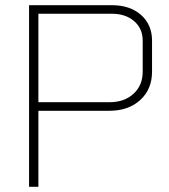

<svg xmlns="http://www.w3.org/2000/svg" viewBox="-20 -720 650 740"><path d="M92 -700H411Q481 -700 523.5 -662.5Q566 -625 566 -563V-444Q566 -376 520.5 -334.5Q475 -293 401 -293H128V0H92ZM401 -326Q459 -326 494.5 -358.5Q530 -391 530 -444V-563Q530 -610 497 -638.5Q464 -667 411 -667H128V-326Z"/></svg>

Font: Bai Jamjuree ExtraLight
Style: Regular
Weight: 275
Designer: Katatrad Aksorn Co.,Ltd.
Foundry: Cadson Demak Co.,Ltd.
Version: Version 1.000; ttfautohint (v1.6)